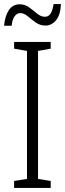

<svg xmlns="http://www.w3.org/2000/svg" viewBox="-33 -919 318 939"><path d="M215 0H36V-34L99 -44V-670L36 -681V-714H215V-681L153 -670V-44L215 -34ZM-13 -793Q-9 -840 10 -869Q29 -898 63 -898Q89 -898 109.5 -883Q130 -868 148.5 -852.5Q167 -837 187 -837Q205 -837 215 -853.5Q225 -870 229 -899H265Q263 -847 241.5 -820.5Q220 -794 189 -794Q163 -794 142 -809Q121 -824 102.5 -839.5Q84 -855 66 -855Q50 -855 38.5 -839.5Q27 -824 24 -793Z"/></svg>

Font: Noto Sans ExtraCondensed Light
Style: Regular
Weight: 300
Width: 2
Designer: Monotype Design Team
Foundry: Monotype Imaging Inc.
Version: Version 2.013; ttfautohint (v1.8.4.7-5d5b)